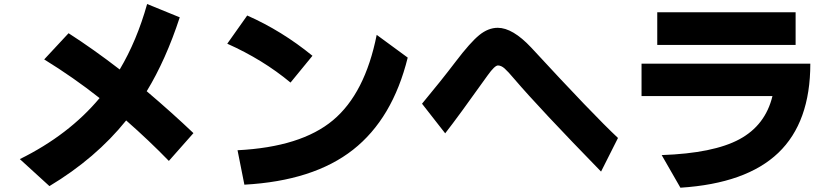

<svg xmlns="http://www.w3.org/2000/svg" viewBox="-20 -834 4040 931"><path d="M76.2 -62.5Q313.5 -179.7 462.9 -358.4Q336.9 -458 194.3 -545.9L312.5 -672.9Q432.6 -595.7 560.5 -497.1Q643.6 -636.7 693.4 -814.5L851.6 -750Q784.2 -543.9 691.4 -391.6Q814.5 -287.1 918 -188.5L798.8 -53.7Q703.1 -152.3 591.8 -250Q444.3 -66.4 219.7 68.4Z M1082 -622.1 1178.7 -758.8Q1346.7 -684.6 1495.1 -563.5L1388.7 -433.6Q1254.9 -544.9 1082 -622.1ZM1131.8 -105.5Q1439.5 -121.1 1594.7 -251Q1750 -380.9 1806.6 -665L1957 -554.7Q1883.8 -258.8 1691.9 -107.9Q1500 43 1165 61.5Z M2026.4 -331.1Q2118.2 -441.4 2189.5 -535.2Q2260.7 -628.9 2304.2 -664.1Q2347.7 -699.2 2393.6 -699.2Q2465.8 -699.2 2555.7 -603.5Q2857.4 -276.4 2976.6 -165L2894.5 -2Q2595.7 -308.6 2474.6 -450.2Q2443.4 -487.3 2426.8 -502Q2410.2 -516.6 2394.5 -516.6Q2378.9 -516.6 2344.7 -468.8Q2202.1 -268.6 2138.7 -187.5Z M3090.8 -368.2V-525.4H3909.2Q3909.2 -241.2 3753.9 -92.8Q3598.6 55.7 3279.3 76.2L3188.5 -82Q3439.5 -90.8 3565.4 -158.7Q3691.4 -226.6 3725.6 -368.2ZM3167 -616.2V-774.4H3837.9V-616.2Z"/></svg>

Font: GenEi M Gothic v2 Heavy
Style: Regular
Weight: 800
Version: Version 2.0